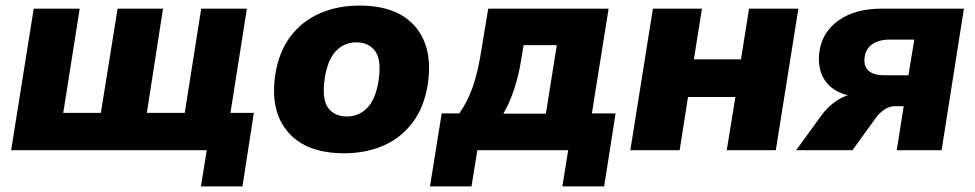

<svg xmlns="http://www.w3.org/2000/svg" viewBox="-20 -539 3499 689"><path d="M701 130 722 0H20L101 -508H266L207 -134H342L402 -508H565L507 -134H643L702 -508H866L807 -134H891L850 130Z M1215 11Q1079 11 1013.5 -65Q948 -141 968 -272Q981 -354 1023 -409Q1065 -464 1128.5 -491.5Q1192 -519 1270 -519Q1406 -519 1470.5 -443Q1535 -367 1515 -236Q1502 -154 1460.5 -99Q1419 -44 1356 -16.5Q1293 11 1215 11ZM1225 -121Q1267 -121 1297 -151Q1327 -181 1338 -246Q1350 -322 1327 -354.5Q1304 -387 1259 -387Q1216 -387 1186.5 -357Q1157 -327 1146 -262Q1134 -186 1156.5 -153.5Q1179 -121 1225 -121Z M1523 130 1565 -132H1628Q1658 -174 1677 -228.5Q1696 -283 1709 -369L1732 -508H2164L2104 -132H2189L2148 130H1998L2019 0H1693L1672 130ZM1786 -131H1939L1978 -377H1859L1850 -323Q1842 -271 1825 -219Q1808 -167 1786 -131Z M2242 0 2323 -508H2499L2470 -326H2639L2668 -508H2845L2764 0H2588L2619 -191H2449L2419 0Z M2837 0 2930 -128Q2949 -153 2973 -171Q2997 -189 3022 -197Q2962 -213 2937 -255.5Q2912 -298 2921 -357Q2932 -426 2991 -467Q3050 -508 3145 -508H3439L3359 0H3198L3223 -158H3192Q3172 -158 3154 -146Q3136 -134 3123 -116L3039 0ZM3151 -269H3240L3261 -397H3174Q3134 -397 3110.5 -380.5Q3087 -364 3083 -335Q3078 -303 3096 -286Q3114 -269 3151 -269Z"/></svg>

Font: Mulish Black
Style: Italic
Weight: 900
Italic angle: -9°
Designer: Vernon Adams
Foundry: Vernon Adams
Version: Version 3.603; ttfautohint (v1.8.3)